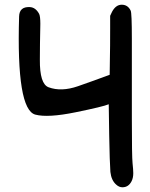

<svg xmlns="http://www.w3.org/2000/svg" viewBox="-20 -843 635 814"><path d="M61 -773Q62 -815 106 -813Q131 -812 146 -784Q151 -774 151 -742Q151 -731 150.5 -712Q150 -693 149.5 -658Q149 -623 149 -590Q148 -487 186 -473Q240 -453 310.5 -477.5Q381 -502 445 -526L446 -599Q447 -639 447 -723V-776L455 -793Q471 -823 496 -823Q522 -823 534 -798Q539 -788 539 -679V-486V-340Q539 -179 542 -151Q545 -123 545 -109Q545 -89 538 -75Q525 -49 499 -49Q485 -49 473 -60Q452 -78 448 -114Q445 -156 443 -268L441 -401Q418 -391 300.5 -367Q183 -343 130 -357Q49 -378 61 -773Z"/></svg>

Font: Chanighter Handwriting Cyr
Style: Regular
Weight: 400
Designer: Sin Chanighter
Version: Version 001.001